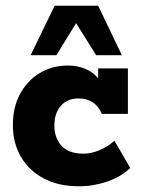

<svg xmlns="http://www.w3.org/2000/svg" viewBox="-20 -641 494 671"><path d="M256 10Q185 10 133.5 -17Q82 -44 53.5 -92.5Q25 -141 25 -204Q25 -266 50 -312.5Q75 -359 118.5 -385.5Q162 -412 218 -412Q248 -412 274 -402Q300 -392 317 -374Q334 -356 336 -332L323 -331V-402H427V-243H336Q313 -297 254 -297Q216 -297 193 -271.5Q170 -246 170 -202Q170 -159 195 -131.5Q220 -104 272 -104Q299 -104 327.5 -116Q356 -128 380 -149L435 -54Q403 -23 355 -6.5Q307 10 256 10ZM87 -448 171 -621H323L406 -448H316L246 -560L177 -448Z"/></svg>

Font: Rokkitt ExtraBold
Style: Regular
Weight: 800
Version: Version 3.103